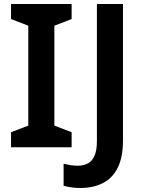

<svg xmlns="http://www.w3.org/2000/svg" viewBox="-20 -734 724 957"><path d="M337 0H35V-75L121 -108V-606L35 -639V-714H337V-639L251 -606V-108L337 -75ZM380 203Q353 203 332.5 199.5Q312 196 297 192V82Q313 86 330.5 89Q348 92 368 92Q394 92 415.5 82Q437 72 450 45Q463 18 463 -31V-714H593V-34Q593 50 566.5 102.5Q540 155 492 179Q444 203 380 203Z"/></svg>

Font: Noto Sans Sora Sompeng SemiBold
Style: Regular
Weight: 600
Version: Version 2.101